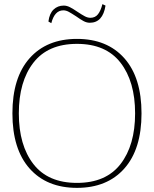

<svg xmlns="http://www.w3.org/2000/svg" viewBox="-20 -898 744 928"><path d="M214 -794Q219 -833 239 -852Q259 -871 288 -871Q303 -871 318.5 -863Q334 -855 356 -840Q377 -826 390.5 -819Q404 -812 417 -812Q440 -812 453.5 -829Q467 -846 475 -878L490 -871Q477 -788 414 -788Q399 -788 384 -796Q369 -804 348 -819Q325 -834 312 -841Q299 -848 286 -848Q244 -848 228 -786ZM40 -350Q40 -523 123 -616.5Q206 -710 352 -710Q498 -710 581 -616.5Q664 -523 664 -350Q664 -177 581 -83.5Q498 10 352 10Q206 10 123 -83.5Q40 -177 40 -350ZM633 -350Q633 -504 562.5 -595Q492 -686 352 -686Q212 -686 141.5 -595Q71 -504 71 -350Q71 -196 141.5 -105Q212 -14 352 -14Q492 -14 562.5 -105Q633 -196 633 -350Z"/></svg>

Font: Taviraj Thin
Style: Regular
Weight: 250
Designer: Katatrad Team
Foundry: CadsonDemak
Version: Version 1.001